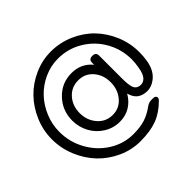

<svg xmlns="http://www.w3.org/2000/svg" viewBox="-198 -873 1279 1279"><g transform="rotate(-45 441.5 -233.0)"><path d="M438 -655.8Q523.4 -655.8 600.8 -622.1Q678.2 -588.4 733.2 -531.7Q788.1 -475.1 820.6 -397.9Q853 -320.8 853 -236.8Q853 -197.3 847.2 -161.1Q835.4 -84.5 788.1 -45.9Q740.7 -7.3 686 -16.1Q652.3 -21.5 631.3 -40.8Q610.4 -60.1 600.1 -98.1Q574.2 -52.2 531.5 -25.6Q488.8 1 434.1 1Q373 1 322 -30.8Q271 -62.5 242.4 -115.2Q213.9 -168 213.9 -229Q213.9 -323.7 277.6 -390.4Q341.3 -457 434.1 -457Q524.9 -457 580.1 -389.2V-408.2Q580.1 -439.9 611.8 -439.9H615.2Q647 -439.9 647 -408.2V-191.9Q647 -130.9 657.2 -105.2Q667.5 -79.6 695.8 -75.2Q725.1 -69.8 747.1 -92.3Q769 -114.7 776.9 -170.9Q783.2 -205.1 783.2 -236.8Q783.2 -331.1 738 -411.9Q692.9 -492.7 613 -540.8Q533.2 -588.9 438 -588.9Q370.6 -588.9 308.1 -560.5Q245.6 -532.2 200.2 -484.6Q154.8 -437 127.4 -372.1Q100.1 -307.1 100.1 -236.8Q100.1 -141.1 146 -58.1Q191.9 24.9 270 74Q348.1 123 438 123Q503.4 123 548.8 108.6Q594.2 94.2 642.1 59.1Q662.1 45.9 682.1 45.9H698.2Q719.2 45.9 724.6 58.3Q730 70.8 714.8 85.9Q658.7 142.1 595.2 166Q531.7 189.9 438 189.9Q356.4 189.9 281 155.5Q205.6 121.1 150.6 63.7Q95.7 6.3 62.7 -72.5Q29.8 -151.4 29.8 -236.8Q29.8 -320.3 62.7 -397.7Q95.7 -475.1 150.6 -531.7Q205.6 -588.4 281 -622.1Q356.4 -655.8 438 -655.8ZM432.1 -64.9Q495.6 -64.9 535.9 -113.3Q576.2 -161.6 576.2 -229Q576.2 -297.4 536.1 -344.2Q496.1 -391.1 432.1 -391.1Q366.7 -391.1 325.4 -344.2Q284.2 -297.4 284.2 -229Q284.2 -161.6 325.7 -113.3Q367.2 -64.9 432.1 -64.9Z"/></g></svg>

Font: Arcon Rounded-
Style: Regular
Weight: 400
Designer: M. Zarth
Foundry: martin zarth - visuelle & digitale kommunikation
Version: Version 1.110;PS 001.110;hotconv 1.0.70;makeotf.lib2.5.58329